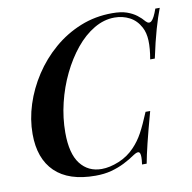

<svg xmlns="http://www.w3.org/2000/svg" viewBox="-81 -803 897 899"><g transform="rotate(-10 367.0 -354.0)"><path d="M734 -708Q719 -669 703 -613.5Q687 -558 670 -478H648Q657 -529 655.5 -566.5Q654 -604 640 -630Q621 -666 588.5 -683Q556 -700 517 -700Q467 -700 419.5 -672Q372 -644 332 -595Q292 -546 261.5 -483Q231 -420 214 -349.5Q197 -279 197 -209Q197 -109 234.5 -60.5Q272 -12 336 -12Q374 -12 418 -30Q462 -48 494 -82Q521 -110 540.5 -146Q560 -182 584 -240H606Q581 -149 567.5 -93.5Q554 -38 547 0H525Q528 -21 528 -34Q528 -56 520 -59Q512 -62 495 -51Q469 -33 440 -18.5Q411 -4 377.5 5Q344 14 302 14Q175 14 110 -49Q45 -112 45 -229Q45 -299 67.5 -369Q90 -439 131.5 -502.5Q173 -566 230.5 -615.5Q288 -665 358.5 -693.5Q429 -722 510 -722Q552 -722 579 -712.5Q606 -703 625 -688.5Q644 -674 658 -657Q672 -642 685 -653.5Q698 -665 713 -708Z"/></g></svg>

Font: Playfair Display SemiBold
Style: Italic
Weight: 600
Italic angle: -14°
Designer: Claus Eggers Sørensen
Foundry: Claus Eggers Sørensen
Version: Version 1.203